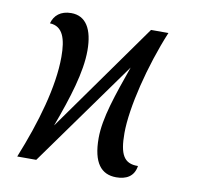

<svg xmlns="http://www.w3.org/2000/svg" viewBox="-67 -615 713 696"><g transform="rotate(10 289.5 -267.0)"><path d="M404 12C440 12 469 -2 475 -42C423 -41 406 -73 406 -151C406 -245 446 -406 500 -536H436L150 -134C191 -245 222 -343 222 -422C222 -501 195 -546 141 -546C102 -546 79 -526 71 -496C119 -494 133 -450 133 -383C133 -274 93 -136 38 0H108L387 -389C349 -281 317 -191 317 -117C317 -26 349 12 404 12Z"/></g></svg>

Font: Noto Serif ExtraCondensed
Style: Italic
Weight: 400
Width: 2
Italic angle: -12°
Designer: Monotype Design Team
Foundry: Monotype Imaging Inc.
Version: Version 2.014